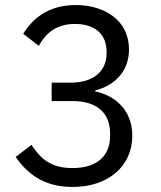

<svg xmlns="http://www.w3.org/2000/svg" viewBox="-20 -730 640 762"><path d="M185 -402V-329H267C365 -329 417 -282 417 -200V-192C417 -110 365 -63 267 -63C182 -63 141 -100 105 -155L42 -107C85 -47 147 12 268 12C410 12 505 -71 505 -191C505 -296 433 -352 358 -367V-371C432 -390 492 -444 492 -534C492 -647 398 -710 280 -710C168 -710 107 -652 72 -596L134 -548C163 -601 206 -635 278 -635C352 -635 403 -598 403 -525V-518C403 -451 355 -402 261 -402Z"/></svg>

Font: IBM Plex Thai Looped
Style: Regular
Weight: 400
Designer: Mike Abbink, Paul van der Laan, Pieter van Rosmalen, Ben Mitchell, Mark Frömberg
Foundry: Bold Monday
Version: Version 1.0